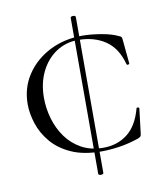

<svg xmlns="http://www.w3.org/2000/svg" viewBox="-78 -633 694 805"><g transform="rotate(-10 269.0 -230.0)"><path d="M276.2 102V-561Q276.2 -566 281.7 -567.5Q287.2 -569 292.6 -567.5Q298 -566 298 -561V102Q298 106 292.6 107.5Q287.2 109 281.7 107.5Q276.2 106 276.2 102ZM311.2 -480Q346.2 -480 390.6 -472.5Q435 -465 463.2 -451Q471 -448 472.6 -445Q474.2 -442 475 -434L484.8 -331Q484.8 -328 479.4 -327Q474 -326 472.8 -330Q454.2 -400.4 406.3 -432.8Q358.4 -465.2 290.4 -465.2Q237.6 -465.2 196.2 -437.5Q154.8 -409.8 131.1 -361.3Q107.4 -312.8 107.4 -251Q107.4 -206.4 120.1 -162.2Q132.8 -118 158.8 -81.7Q184.8 -45.4 224.4 -23.6Q264 -1.8 317.2 -1.8Q376.6 -1.8 419.6 -35Q462.6 -68.2 482 -140Q483.2 -144 488.5 -143Q493.8 -142 493.8 -139L481 -33Q480 -25 478 -22Q476 -19 467 -15Q424 0 382.6 6Q341.2 12 307 12Q230.8 12 178.7 -11.5Q126.6 -35 95.1 -72.6Q63.6 -110.2 49.6 -153.6Q35.6 -197 35.6 -236Q35.6 -306 72.1 -361Q108.6 -416 170.8 -448Q233 -480 311.2 -480Z"/></g></svg>

Font: Cormorant Light
Style: Regular
Weight: 300
Designer: Christian Thalmann (Catharsis Fonts)
Foundry: Catharsis Fonts
Version: Version 4.000